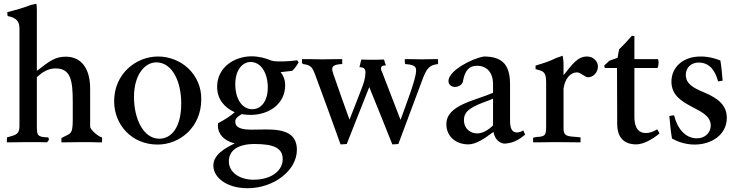

<svg xmlns="http://www.w3.org/2000/svg" viewBox="-20 -753 3903 1016"><path d="M520 0V-26C502 -28 457 -67 457 -83V-285C457 -389 411 -453 329 -453C272 -453 245 -432 175 -378V-699C175 -712 174 -723 173 -733L144 -727C100 -710 63 -700 19 -689V-676C19 -673 20 -671 21 -668C65 -659 83 -642 83 -602V-86C83 -37 56 -38 17 -26C17 -17 16 -8 16 0H45C72 0 97 -1 129 -1H182C198 -1 213 0 229 0L239 -13L236 -26C179 -27 175 -37 175 -82V-345C204 -371 235 -391 274 -391C354 -391 365 -328 365 -215V-116C365 -34 349 -49 305 -22V0H334C361 0 385 -1 416 -1H454C464 -1 476 0 488 0Z M816 -454C701 -454 584 -364 584 -217C584 -94 676 12 814 12C932 12 1045 -80 1045 -227C1047 -358 940 -454 816 -454ZM807 -423C891 -423 939 -323 939 -206C939 -80 888 -19 823 -19C740 -19 689 -122 689 -240C689 -357 746 -423 807 -423Z M1553 -434C1532 -431 1498 -428 1479 -428C1458 -428 1437 -427 1417 -432C1384 -446 1348 -455 1312 -455C1219 -455 1129 -396 1129 -294C1129 -230 1165 -185 1222 -159C1200 -139 1170 -120 1134 -101C1134 -97 1133 -92 1133 -88C1133 -46 1162 -9 1222 6C1172 30 1109 65 1109 123C1109 186 1179 243 1290 243C1429 243 1551 149 1551 40C1551 -44 1490 -68 1391 -68C1368 -68 1345 -67 1322 -67H1311C1264 -67 1225 -74 1225 -110C1225 -128 1241 -138 1259 -149C1276 -146 1291 -145 1306 -145C1402 -145 1489 -202 1489 -302C1489 -330 1480 -353 1465 -371C1486 -374 1507 -376 1526 -378C1539 -389 1552 -409 1560 -423ZM1306 -425C1363 -425 1397 -364 1397 -290C1397 -218 1362 -175 1315 -175C1261 -175 1225 -230 1225 -307C1225 -384 1264 -425 1306 -425ZM1327 9C1430 9 1476 31 1476 89C1476 151 1415 198 1322 198C1245 198 1191 157 1191 101C1191 43 1239 9 1327 9Z M2298 -440H2270C2252 -440 2235 -439 2214 -439C2193 -439 2173 -440 2152 -440H2122V-425L2124 -414C2167 -411 2182 -403 2182 -381C2182 -354 2166 -306 2153 -267C2135 -216 2117 -165 2100 -120H2099L2001 -374C1997 -380 1996 -387 1996 -391C1996 -401 2002 -407 2022 -407C2018 -417 2015 -428 2012 -438C1998 -438 1991 -437 1978 -437H1924C1913 -437 1902 -438 1892 -438L1882 -398C1908 -396 1914 -388 1914 -368C1913 -338 1905 -314 1892 -280L1830 -121H1829C1800 -200 1772 -281 1744 -361C1740 -371 1738 -382 1738 -389C1738 -403 1752 -413 1791 -414V-440H1757C1732 -440 1711 -439 1683 -439C1663 -439 1643 -440 1623 -440H1578V-420C1580 -418 1582 -416 1583 -414C1626 -409 1633 -397 1649 -354C1694 -233 1739 -110 1782 11C1793 11 1804 10 1815 9C1854 -93 1895 -192 1934 -292C1975 -190 2016 -91 2056 11C2066 11 2078 10 2088 9L2215 -331C2239 -396 2255 -409 2298 -414Z M2759 -41C2755 -48 2752 -56 2749 -63C2738 -56 2727 -52 2716 -52C2689 -52 2679 -74 2679 -115V-306C2679 -403 2645 -454 2541 -454C2481 -445 2353 -380 2353 -324C2353 -306 2369 -293 2386 -293C2408 -293 2429 -305 2431 -329C2441 -379 2462 -405 2504 -405C2556 -405 2589 -370 2589 -307V-262C2494 -220 2342 -198 2342 -96C2342 -31 2392 11 2459 11C2498 11 2545 -20 2591 -55C2597 -26 2613 2 2647 7C2685 6 2720 -7 2759 -41ZM2589 -89C2565 -66 2535 -47 2505 -47C2469 -47 2435 -72 2435 -118C2435 -170 2482 -191 2570 -223L2589 -231Z M2962 -420C2961 -435 2960 -448 2957 -458L2923 -446C2885 -427 2857 -419 2814 -406V-387C2856 -376 2870 -374 2870 -316V-95C2870 -39 2870 -30 2817 -28L2801 -24V0H2843C2870 0 2891 -1 2917 -1C2959 -1 2993 0 3029 0H3052V-26L3023 -29C2971 -31 2962 -41 2962 -75V-94V-284C2969 -336 2998 -370 3033 -370C3054 -370 3074 -344 3092 -344C3119 -344 3144 -370 3144 -401C3144 -430 3119 -454 3086 -454C3036 -454 3007 -411 2962 -355Z M3470 -47 3458 -69C3439 -57 3418 -49 3398 -49C3363 -49 3339 -70 3337 -128V-393H3459C3463 -400 3465 -411 3465 -421C3465 -428 3464 -435 3462 -440H3337V-562C3333 -562 3328 -563 3324 -564C3300 -536 3278 -513 3256 -492L3248 -447L3205 -432L3178 -407C3178 -403 3179 -398 3180 -393H3245C3245 -299 3246 -204 3246 -110V-99C3246 -27 3280 11 3347 11C3382 11 3430 -13 3470 -47Z M3804 -326C3802 -354 3797 -404 3792 -433C3761 -445 3729 -454 3687 -454C3594 -454 3533 -397 3533 -321C3533 -180 3741 -191 3741 -89C3741 -48 3708 -21 3668 -21C3607 -21 3564 -72 3547 -143C3539 -142 3530 -141 3522 -139C3525 -100 3531 -47 3536 -20C3566 -3 3608 12 3656 12C3746 12 3826 -41 3826 -129C3826 -193 3785 -231 3706 -264C3644 -289 3609 -312 3609 -357C3609 -395 3637 -422 3677 -422C3730 -422 3763 -386 3780 -322C3788 -324 3796 -325 3804 -326Z"/></svg>

Font: Sibila
Style: Regular
Weight: 400
Designer: Stefan Peev
Foundry: Context Ltd
Version: Version 1.000